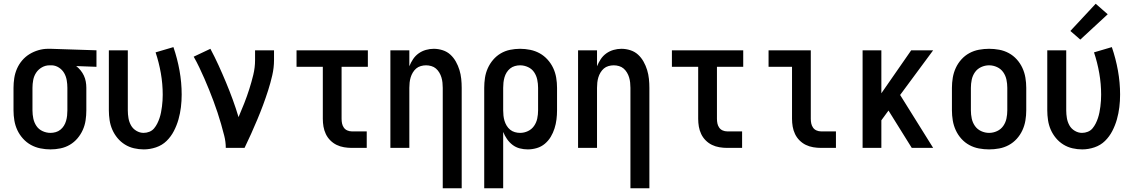

<svg xmlns="http://www.w3.org/2000/svg" viewBox="-20 -788 6040 1023"><path d="M249 8Q222 8 195 2.5Q168 -3 144.5 -16Q121 -29 102.5 -49.5Q84 -70 72.5 -94.5Q61 -119 56.5 -146Q52 -173 52 -200V-320Q52 -346 56 -372Q60 -398 70.5 -422Q81 -446 98 -466Q115 -486 137 -499.5Q159 -513 184.5 -520.5Q210 -528 236 -528Q239 -528 242.5 -528Q246 -528 250 -528L494 -520V-432L386 -436Q399 -426 409.5 -413Q420 -400 427 -385Q434 -370 437 -353.5Q440 -337 440 -320V-200Q440 -173 436 -146.5Q432 -120 421 -95.5Q410 -71 392.5 -50.5Q375 -30 352 -16.5Q329 -3 302.5 2.5Q276 8 249 8ZM249 -80Q263 -80 277 -84Q291 -88 302 -97Q313 -106 320.5 -118Q328 -130 332 -144Q336 -158 337.5 -172Q339 -186 339 -200V-320Q339 -340 335.5 -360.5Q332 -381 322 -398.5Q312 -416 294.5 -427.5Q277 -439 257 -440H250Q248 -440 246.5 -440Q245 -440 244 -440Q222 -440 203 -429Q184 -418 172.5 -400.5Q161 -383 157 -362Q153 -341 153 -320V-200Q153 -178 157.5 -156.5Q162 -135 174 -117Q186 -99 206.5 -89.5Q227 -80 249 -80Z M746 8Q720 8 694 2Q668 -4 645.5 -18Q623 -32 606 -52.5Q589 -73 578.5 -97Q568 -121 564 -147.5Q560 -174 560 -200V-520H661V-200Q661 -179 664.5 -158.5Q668 -138 678 -120Q688 -102 706.5 -91Q725 -80 745 -80Q761 -80 776 -86Q791 -92 801 -104Q811 -116 818 -130Q825 -144 830 -159Q835 -174 838 -189.5Q841 -205 843 -220.5Q845 -236 846 -252Q847 -268 847 -283Q847 -341 837 -398Q827 -455 809 -509L904 -537Q925 -476 936.5 -412Q948 -348 948 -284Q948 -250 944 -217Q940 -184 931 -152Q922 -120 906.5 -90Q891 -60 867.5 -37Q844 -14 811.5 -3Q779 8 746 8Z M1183 0Q1183 -32 1175 -64Q1167 -96 1158 -127Q1149 -158 1139 -188.5Q1129 -219 1117.5 -249.5Q1106 -280 1094 -310Q1082 -340 1069 -369.5Q1056 -399 1042 -428.5Q1028 -458 1012 -486L1101 -528Q1124 -485 1144.5 -440Q1165 -395 1184 -349.5Q1203 -304 1220 -257.5Q1237 -211 1251 -164Q1267 -201 1281.5 -238Q1296 -275 1308 -312.5Q1320 -350 1329.5 -389Q1339 -428 1339 -468V-520H1440V-468Q1440 -427 1430.5 -386Q1421 -345 1408.5 -306Q1396 -267 1381.5 -228Q1367 -189 1351 -151Q1335 -113 1318 -75Q1301 -37 1283 0Z M1854 0Q1834 0 1813 -3.5Q1792 -7 1773.5 -16Q1755 -25 1740 -40Q1725 -55 1716 -74Q1707 -93 1703.5 -113.5Q1700 -134 1700 -155V-432H1560V-520H1940V-432H1800V-155Q1800 -142 1802.5 -130Q1805 -118 1812 -108Q1819 -98 1830.5 -93Q1842 -88 1854 -88H1934V0Z M2339 215V-320Q2339 -334 2337.5 -348Q2336 -362 2332 -375.5Q2328 -389 2320.5 -401.5Q2313 -414 2302.5 -423Q2292 -432 2278 -436Q2264 -440 2250 -440Q2236 -440 2222 -436Q2208 -432 2197.5 -423Q2187 -414 2179.5 -401.5Q2172 -389 2168 -375.5Q2164 -362 2162.5 -348Q2161 -334 2161 -320V0H2060V-520H2161V-435Q2169 -455 2181 -473Q2193 -491 2210.5 -503.5Q2228 -516 2249 -522Q2270 -528 2291 -528Q2315 -528 2338.5 -520.5Q2362 -513 2379.5 -497Q2397 -481 2409 -459.5Q2421 -438 2428 -415Q2435 -392 2437.5 -368Q2440 -344 2440 -320V215Z M2560 215V-320Q2560 -347 2564 -373.5Q2568 -400 2579 -424.5Q2590 -449 2607.5 -469.5Q2625 -490 2648 -503.5Q2671 -517 2697.5 -522.5Q2724 -528 2751 -528Q2778 -528 2805 -522.5Q2832 -517 2855.5 -504Q2879 -491 2897.5 -470.5Q2916 -450 2927.5 -425.5Q2939 -401 2943.5 -374Q2948 -347 2948 -320V-200Q2948 -176 2945 -151.5Q2942 -127 2934.5 -103.5Q2927 -80 2914.5 -59Q2902 -38 2883 -22Q2864 -6 2840 1Q2816 8 2792 8Q2770 8 2749 2.5Q2728 -3 2711 -16Q2694 -29 2681.5 -47Q2669 -65 2661 -85V215ZM2751 -80Q2773 -80 2793 -89.5Q2813 -99 2825.5 -117Q2838 -135 2842.5 -156.5Q2847 -178 2847 -200V-320Q2847 -342 2842.5 -363.5Q2838 -385 2826 -403Q2814 -421 2793.5 -430.5Q2773 -440 2751 -440Q2737 -440 2723 -436Q2709 -432 2698 -423Q2687 -414 2679.5 -402Q2672 -390 2668 -376Q2664 -362 2662.5 -348Q2661 -334 2661 -320V-200Q2661 -186 2662.5 -172Q2664 -158 2668 -144.5Q2672 -131 2679.5 -118.5Q2687 -106 2698 -97Q2709 -88 2723 -84Q2737 -80 2751 -80Z M3339 215V-320Q3339 -334 3337.5 -348Q3336 -362 3332 -375.5Q3328 -389 3320.5 -401.5Q3313 -414 3302.5 -423Q3292 -432 3278 -436Q3264 -440 3250 -440Q3236 -440 3222 -436Q3208 -432 3197.5 -423Q3187 -414 3179.5 -401.5Q3172 -389 3168 -375.5Q3164 -362 3162.5 -348Q3161 -334 3161 -320V0H3060V-520H3161V-435Q3169 -455 3181 -473Q3193 -491 3210.5 -503.5Q3228 -516 3249 -522Q3270 -528 3291 -528Q3315 -528 3338.5 -520.5Q3362 -513 3379.5 -497Q3397 -481 3409 -459.5Q3421 -438 3428 -415Q3435 -392 3437.5 -368Q3440 -344 3440 -320V215Z M3854 0Q3834 0 3813 -3.5Q3792 -7 3773.5 -16Q3755 -25 3740 -40Q3725 -55 3716 -74Q3707 -93 3703.5 -113.5Q3700 -134 3700 -155V-432H3560V-520H3940V-432H3800V-155Q3800 -142 3802.5 -130Q3805 -118 3812 -108Q3819 -98 3830.5 -93Q3842 -88 3854 -88H3934V0Z M4354 0Q4334 0 4313 -3.5Q4292 -7 4273.5 -16Q4255 -25 4240 -40Q4225 -55 4216 -74Q4207 -93 4203.5 -113.5Q4200 -134 4200 -155V-432H4075V-520H4300V-155Q4300 -142 4302.5 -130Q4305 -118 4312 -108Q4319 -98 4330.5 -93Q4342 -88 4354 -88H4434V0Z M4576 0V-520H4676V-291L4835 -520H4952L4776 -282L4952 0H4838L4714 -199L4676 -147V0Z M5250 8Q5223 8 5196 3Q5169 -2 5145 -15Q5121 -28 5102.5 -48.5Q5084 -69 5072.5 -94Q5061 -119 5056.5 -146Q5052 -173 5052 -200V-320Q5052 -347 5056.5 -374Q5061 -401 5072.5 -426Q5084 -451 5102.5 -471.5Q5121 -492 5145 -505Q5169 -518 5196 -523Q5223 -528 5250 -528Q5277 -528 5304 -523Q5331 -518 5355 -505Q5379 -492 5397.5 -471.5Q5416 -451 5427.5 -426Q5439 -401 5443.5 -374Q5448 -347 5448 -320V-200Q5448 -173 5443.5 -146Q5439 -119 5427.5 -94Q5416 -69 5397.5 -48.5Q5379 -28 5355 -15Q5331 -2 5304 3Q5277 8 5250 8ZM5250 -80Q5272 -80 5292.5 -89.5Q5313 -99 5325.5 -117Q5338 -135 5342.5 -156.5Q5347 -178 5347 -200V-320Q5347 -342 5342.5 -363.5Q5338 -385 5325.5 -403Q5313 -421 5292.5 -430.5Q5272 -440 5250 -440Q5228 -440 5207.5 -430.5Q5187 -421 5174.5 -403Q5162 -385 5157.5 -363.5Q5153 -342 5153 -320V-200Q5153 -178 5157.5 -156.5Q5162 -135 5174.5 -117Q5187 -99 5207.5 -89.5Q5228 -80 5250 -80Z M5746 8Q5720 8 5694 2Q5668 -4 5645.5 -18Q5623 -32 5606 -52.5Q5589 -73 5578.5 -97Q5568 -121 5564 -147.5Q5560 -174 5560 -200V-520H5661V-200Q5661 -179 5664.5 -158.5Q5668 -138 5678 -120Q5688 -102 5706.5 -91Q5725 -80 5745 -80Q5761 -80 5776 -86Q5791 -92 5801 -104Q5811 -116 5818 -130Q5825 -144 5830 -159Q5835 -174 5838 -189.5Q5841 -205 5843 -220.5Q5845 -236 5846 -252Q5847 -268 5847 -283Q5847 -341 5837 -398Q5827 -455 5809 -509L5904 -537Q5925 -476 5936.5 -412Q5948 -348 5948 -284Q5948 -250 5944 -217Q5940 -184 5931 -152Q5922 -120 5906.5 -90Q5891 -60 5867.5 -37Q5844 -14 5811.5 -3Q5779 8 5746 8ZM5736 -577 5683 -623 5818 -768 5882 -712Z"/></svg>

Font: Iosevka SS04 Semibold
Style: Regular
Weight: 600
Monospace: yes
Designer: Belleve Invis
Foundry: Belleve Invis
Version: Version 19.0.0; ttfautohint (v1.8.4)